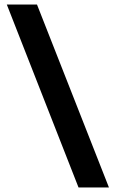

<svg xmlns="http://www.w3.org/2000/svg" viewBox="-20 -714 510 846"><path d="M460 112 143 -694H10L326 112Z"/></svg>

Font: Ronzino
Style: Bold
Weight: 700
Designer: Nunzio Mazzaferro
Foundry: Collletttivo
Version: Version 1.000;Glyphs 3.3 (3337)